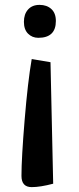

<svg xmlns="http://www.w3.org/2000/svg" viewBox="-20 -661 324 787"><path d="M209 -575Q209 -506 137 -506Q112 -506 95 -523Q78 -540 78 -571.5Q78 -603 95 -622Q112 -641 142 -641Q172 -641 190.5 -624Q209 -607 209 -575ZM187 -406 198 92Q145 106 110 106Q68 106 68 60Q68 -12 81 -169.5Q94 -327 110 -419Z"/></svg>

Font: Convergence
Style: Regular
Weight: 400
Designer: Nicolas Silva and John Vargas
Foundry: Nicolas Silva and Jonh Vargas
Version: Version 1.002